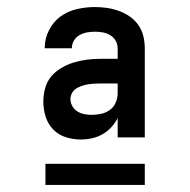

<svg xmlns="http://www.w3.org/2000/svg" viewBox="-20 -713 540 545"><path d="M209 -317Q188 -317 167 -323.5Q146 -330 131 -345.5Q116 -361 109.5 -382Q103 -403 103 -424Q103 -443 108 -462Q113 -481 125 -495.5Q137 -510 154 -520Q171 -530 189 -535.5Q207 -541 226 -543.5Q245 -546 264 -546H314V-575Q314 -587 308.5 -597Q303 -607 293 -613Q283 -619 272 -621Q261 -623 249 -623Q238 -623 227 -621Q216 -619 206 -613.5Q196 -608 190 -598Q184 -588 184 -577Q184 -577 184 -576.5Q184 -576 184 -576H107Q107 -577 107 -577Q107 -577 107 -578Q107 -603 119 -627Q131 -651 151.5 -666Q172 -681 197.5 -687Q223 -693 249 -693Q267 -693 284 -690.5Q301 -688 317.5 -682Q334 -676 348.5 -666Q363 -656 373 -641.5Q383 -627 387 -610Q391 -593 391 -575V-323H314V-378Q307 -364 296 -352Q285 -340 271 -332Q257 -324 241 -320.5Q225 -317 209 -317ZM240 -387Q254 -387 267.5 -390Q281 -393 292 -401Q303 -409 308.5 -422Q314 -435 314 -449V-476H264Q255 -476 246.5 -475.5Q238 -475 229 -473.5Q220 -472 211.5 -469Q203 -466 196 -461.5Q189 -457 184.5 -449Q180 -441 180 -432Q180 -421 185.5 -411.5Q191 -402 200 -396.5Q209 -391 219.5 -389Q230 -387 240 -387ZM391 -188H109V-248H391Z"/></svg>

Font: Zed Sans
Style: Regular
Weight: 400
Designer: Belleve Invis
Foundry: Belleve Invis
Version: Version 1.0.0; ttfautohint (v1.8.4)